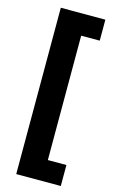

<svg xmlns="http://www.w3.org/2000/svg" viewBox="-135 -781 595 999"><g transform="rotate(15 162.5 -282.0)"><path d="M302 166H62V-730H302V-617H202V53H302Z"/></g></svg>

Font: Noto Sans Cherokee ExtraBold
Style: Regular
Weight: 800
Designer: Monotype Design Team
Foundry: Monotype Imaging Inc.
Version: Version 2.001; ttfautohint (v1.8.4.7-5d5b)